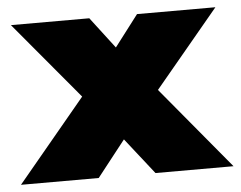

<svg xmlns="http://www.w3.org/2000/svg" viewBox="-82 -543 743 593"><g transform="rotate(-5 289.5 -247.0)"><path d="M619 0H377L289 -112L201 0H-40L172 -255L-28 -494H215L289 -397L363 -494H606L407 -255Z"/></g></svg>

Font: Nunito Sans Heavy
Style: Regular
Weight: 400
Designer: Vernon Adams
Foundry: Vernon Adams
Version: Version 2.500